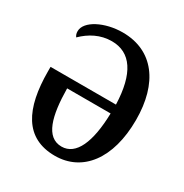

<svg xmlns="http://www.w3.org/2000/svg" viewBox="-169 -858 960 1002"><g transform="rotate(30 310.5 -357.5)"><path d="M299 10C464 10 573 -129 573 -364C573 -585 470 -725 285 -725C178 -725 77 -674 77 -613C77 -598 81 -589 87 -581C133 -626 190 -657 259 -657C373 -657 436 -565 442 -381H48V-355C48 -130 118 10 299 10ZM305 -49C210 -49 181 -163 179 -327H441C437 -153 392 -49 305 -49Z"/></g></svg>

Font: Noto Serif Condensed Semi
Style: Regular
Weight: 600
Width: 3
Designer: Monotype Design Team
Foundry: Monotype Imaging Inc.
Version: Version 1.002